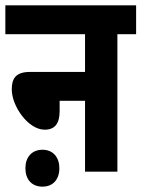

<svg xmlns="http://www.w3.org/2000/svg" viewBox="-20 -642 529 718"><path d="M0 -622V-514H298V-373H92C38 -373 24 -347 24 -308C24 -244 86 -157 147 -157C186 -157 203 -181 203 -227V-265H298V0H419V-514H489V-622ZM75 -13C75 28 98 56 139 56C179 56 202 28 202 -13C202 -53 179 -82 139 -82C98 -82 75 -53 75 -13Z"/></svg>

Font: Noto Sans ExtraCondensed
Style: Bold Italic
Weight: 700
Width: 2
Italic angle: -12°
Designer: Monotype Design Team
Foundry: Monotype Imaging Inc.
Version: Version 2.013